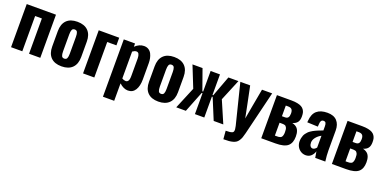

<svg xmlns="http://www.w3.org/2000/svg" viewBox="-14 -1407 4814 2419"><g transform="rotate(20 2392.5 -198.0)"><path d="M51.8 0V-578.1H443.8V0H293V-472.7H202.6V0Z M729.5 9.8Q635.7 9.8 585.9 -40.8Q536.1 -91.3 536.1 -186V-392.1Q536.1 -486.3 585.9 -536.9Q635.7 -587.4 729.5 -587.4Q823.7 -587.4 874.3 -536.9Q924.8 -486.3 924.8 -392.1V-186Q924.8 -91.8 874.3 -41Q823.7 9.8 729.5 9.8ZM730 -93.8Q756.8 -93.8 766.1 -114.5Q775.4 -135.3 775.4 -175.3V-402.3Q775.4 -442.9 766.1 -463.6Q756.8 -484.4 730 -484.4Q703.6 -484.4 694.6 -463.1Q685.5 -441.9 685.5 -402.3V-175.3Q685.5 -135.7 694.6 -114.7Q703.6 -93.8 730 -93.8Z M1017.1 0V-578.1H1291.5V-475.6H1168V0Z M1555.2 -92.8Q1572.3 -92.8 1582.5 -105Q1592.8 -117.2 1596.2 -135Q1599.6 -152.8 1599.6 -178.2V-415Q1599.1 -448.7 1588.4 -470.2Q1578.1 -490.2 1555.7 -490.2Q1554.2 -490.2 1552.7 -490.2Q1531.7 -489.7 1503.9 -469.7V-108.9Q1529.3 -93.3 1555.2 -92.8ZM1353 190.4V-578.1H1503.9V-534.7Q1560.5 -587.4 1622.1 -587.4Q1623.5 -587.4 1625.5 -587.4Q1660.2 -586.9 1685.8 -570.1Q1711.4 -553.2 1724.9 -525.9Q1738.3 -498.5 1744.6 -468.8Q1751 -439 1751 -405.8V-184.6Q1751 -97.7 1718 -43.9Q1685.1 9.8 1619.6 9.8Q1562 9.8 1503.9 -43.5V190.4Z M2027.3 9.8Q1933.6 9.8 1883.8 -40.8Q1834 -91.3 1834 -186V-392.1Q1834 -486.3 1883.8 -536.9Q1933.6 -587.4 2027.3 -587.4Q2121.6 -587.4 2172.1 -536.9Q2222.7 -486.3 2222.7 -392.1V-186Q2222.7 -91.8 2172.1 -41Q2121.6 9.8 2027.3 9.8ZM2027.8 -93.8Q2054.7 -93.8 2064 -114.5Q2073.2 -135.3 2073.2 -175.3V-402.3Q2073.2 -442.9 2064 -463.6Q2054.7 -484.4 2027.8 -484.4Q2001.5 -484.4 1992.4 -463.1Q1983.4 -441.9 1983.4 -402.3V-175.3Q1983.4 -135.7 1992.4 -114.7Q2001.5 -93.8 2027.8 -93.8Z M2266.6 0 2388.2 -292 2273.9 -578.1H2408.7L2506.8 -302.2H2517.1V-578.1H2642.6V-302.2H2652.8L2755.4 -578.1H2890.1L2771.5 -292L2897.5 0H2768.6L2652.8 -280.3H2642.6V0H2517.1V-280.3H2506.3L2395.5 0Z M2961.9 174.8 2952.6 64Q2986.3 64 3005.6 61.5Q3024.9 59.1 3038.3 53.5Q3051.8 47.9 3055.4 35.6Q3059.1 23.4 3058.1 7.3Q3057.1 -8.8 3050.8 -36.1L2915.5 -578.1H3047.4L3095.7 -343.3L3131.3 -165L3163.1 -343.3L3206.1 -578.1H3342.3L3200.2 6.8Q3191.4 43.9 3182.4 68.4Q3173.3 92.8 3159.9 112.8Q3146.5 132.8 3130.9 143.8Q3115.2 154.8 3090.1 162.4Q3064.9 169.9 3035.2 172.4Q3005.4 174.8 2961.9 174.8Z M3556.2 -350.1H3597.2Q3626.5 -350.1 3639.4 -367.4Q3652.3 -384.8 3652.3 -421.4Q3652.3 -458 3637.5 -475.3Q3622.6 -492.7 3586.4 -492.7H3556.2ZM3556.2 -90.3H3583Q3598.1 -90.3 3607.7 -91.3Q3617.2 -92.3 3628.7 -96.7Q3640.1 -101.1 3646.2 -109.6Q3652.3 -118.2 3656.7 -133.8Q3661.1 -149.4 3661.1 -172.4Q3661.1 -194.3 3658.9 -210Q3656.7 -225.6 3651.1 -235.4Q3645.5 -245.1 3640.1 -250.7Q3634.8 -256.3 3624.3 -259Q3613.8 -261.7 3606.2 -262.2Q3598.6 -262.7 3585 -262.7H3556.2ZM3406.2 0V-578.1H3601.1Q3647.9 -578.1 3682.4 -571Q3716.8 -564 3738 -551.8Q3759.3 -539.6 3772 -520.8Q3784.7 -502 3789.3 -481.9Q3793.9 -461.9 3793.9 -433.1Q3793.9 -381.8 3773.4 -354.5Q3752 -326.2 3708.5 -314.5Q3731.9 -309.1 3749.8 -298.8Q3767.6 -288.6 3778.6 -275.6Q3789.6 -262.7 3796.4 -245.1Q3803.2 -227.5 3805.9 -209.2Q3808.6 -190.9 3808.6 -168Q3808.6 -81.5 3760.7 -40.8Q3712.9 0 3596.7 0Z M4059.1 -99.6Q4072.3 -99.6 4086.2 -109.4Q4100.1 -119.1 4108.4 -130.9V-289.1Q4067.9 -268.1 4040.8 -234.1Q4013.7 -200.2 4013.7 -163.6Q4013.7 -134.3 4025.9 -116.9Q4038.1 -99.6 4059.1 -99.6ZM4002.9 9.8Q3963.9 9.3 3933.3 -11.7Q3902.8 -32.7 3887.9 -64Q3873 -95.2 3873 -129.9Q3873 -152.3 3877.4 -172.9Q3881.8 -193.4 3888.2 -209.5Q3894.5 -225.6 3906.2 -240.5Q3918 -255.4 3928.2 -266.4Q3938.5 -277.3 3955.3 -288.6Q3972.2 -299.8 3984.4 -306.9Q3996.6 -314 4016.1 -322.8Q4035.6 -331.5 4047.1 -336.2Q4058.6 -340.8 4078.9 -348.6Q4099.1 -356.4 4108.4 -359.9V-413.1Q4108.4 -444.3 4100.3 -459.7Q4092.3 -475.1 4069.3 -475.1Q4030.8 -475.1 4028.8 -420.9L4025.9 -381.3L3882.8 -387.2Q3882.8 -397 3884.3 -407.2Q3890.6 -500 3940.4 -543.7Q3990.2 -587.4 4082.5 -587.4Q4168 -587.4 4211.2 -540.5Q4254.4 -493.7 4254.4 -412.1V-145Q4254.4 -78.6 4265.1 0H4129.9Q4117.7 -64 4115.7 -83Q4104 -43.5 4075.4 -16.8Q4046.9 9.8 4002.9 9.8Z M4503.4 -350.1H4544.4Q4573.7 -350.1 4586.7 -367.4Q4599.6 -384.8 4599.6 -421.4Q4599.6 -458 4584.7 -475.3Q4569.8 -492.7 4533.7 -492.7H4503.4ZM4503.4 -90.3H4530.3Q4545.4 -90.3 4554.9 -91.3Q4564.5 -92.3 4575.9 -96.7Q4587.4 -101.1 4593.5 -109.6Q4599.6 -118.2 4604 -133.8Q4608.4 -149.4 4608.4 -172.4Q4608.4 -194.3 4606.2 -210Q4604 -225.6 4598.4 -235.4Q4592.8 -245.1 4587.4 -250.7Q4582 -256.3 4571.5 -259Q4561 -261.7 4553.5 -262.2Q4545.9 -262.7 4532.2 -262.7H4503.4ZM4353.5 0V-578.1H4548.3Q4595.2 -578.1 4629.6 -571Q4664.1 -564 4685.3 -551.8Q4706.5 -539.6 4719.2 -520.8Q4731.9 -502 4736.6 -481.9Q4741.2 -461.9 4741.2 -433.1Q4741.2 -381.8 4720.7 -354.5Q4699.2 -326.2 4655.8 -314.5Q4679.2 -309.1 4697 -298.8Q4714.8 -288.6 4725.8 -275.6Q4736.8 -262.7 4743.7 -245.1Q4750.5 -227.5 4753.2 -209.2Q4755.9 -190.9 4755.9 -168Q4755.9 -81.5 4708 -40.8Q4660.2 0 4543.9 0Z"/></g></svg>

Font: Oswald
Style: DemiBold
Weight: 600
Designer: Vernon Adams
Foundry: Vernon Adams
Version: 3.0; ttfautohint (v0.95) -l 8 -r 50 -G 200 -x 0 -w "G" -W -c